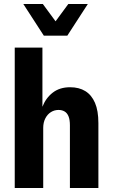

<svg xmlns="http://www.w3.org/2000/svg" viewBox="-20 -944 567 964"><path d="M54 0V-705H193V-408Q210 -452 245 -479Q280 -506 332 -506Q377 -506 408.5 -486.5Q440 -467 457 -427.5Q474 -388 474 -326V0H331V-315Q331 -343 324 -360Q317 -377 304 -384.5Q291 -392 274 -392Q253 -392 235.5 -381Q218 -370 207.5 -349.5Q197 -329 197 -302V0ZM200 -765 97 -924H195L259 -837L323 -924H421L318 -765Z"/></svg>

Font: Nunito Sans 10pt Condensed ExtraBold
Style: Regular
Weight: 800
Width: 3
Designer: Vernon Adams
Foundry: Vernon Adams
Version: Version 3.101;gftools[0.9.27]